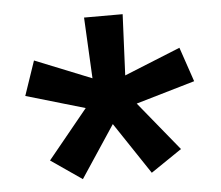

<svg xmlns="http://www.w3.org/2000/svg" viewBox="-41 -792 638 555"><g transform="rotate(-5 278.0 -514.5)"><path d="M178 -282 88 -344 204 -486 33 -536 67 -636 231 -570 222 -747H334L326 -570L489 -636L523 -536L352 -486L468 -344L378 -283L278 -433Z"/></g></svg>

Font: IBM Plex Sans Thai Looped SemiBold
Style: Regular
Weight: 600
Designer: Mike Abbink, Paul van der Laan, Pieter van Rosmalen, Ben Mitchell, Mark Frömberg
Foundry: Bold Monday
Version: Version 1.1